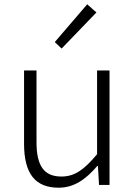

<svg xmlns="http://www.w3.org/2000/svg" viewBox="-20 -861 630 894"><path d="M253 13C327 13 381 -28 433 -88H436L441 0H490V-533H432V-143C372 -71 328 -39 266 -39C184 -39 150 -90 150 -199V-533H92V-192C92 -55 142 13 253 13ZM267 -635 429 -803 386 -841 235 -665Z"/></svg>

Font: Noto Sans CJK JP Light
Style: Regular
Weight: 300
Designer: Ryoko NISHIZUKA (kana & ideographs); Paul D. Hunt (Latin, Greek & Cyrillic); Wenlong ZHANG (bopomofo); Sandoll Communica
Foundry: Adobe Systems Incorporated
Version: Version 1.004;PS 1.004;hotconv 1.0.82;makeotf.lib2.5.63406